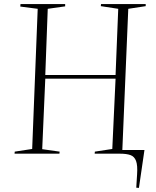

<svg xmlns="http://www.w3.org/2000/svg" viewBox="-20 -750 763 937"><path d="M51 0 52 -10 137 -23 164 -707 79 -718 80 -730H298V-719L213 -707L201 -384H544L557 -707L472 -720L473 -730H691V-720L606 -707L577 -18H685L658 167L645 166L649 101Q652 57 644 35.5Q636 14 617 7Q598 0 565 0H442L443 -10L528 -23L544 -366H201L186 -22L271 -10L270 0Z"/></svg>

Font: Display Extralight
Style: Italic
Weight: 200
Italic angle: -2°
Designer: Latin by Veronika Burian and Jose Scaglione. Greek by Irene Vlachou. Cyrillic by Vera Evstafieva
Foundry: TypeTogether
Version: Version 3.002